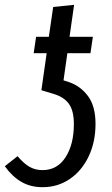

<svg xmlns="http://www.w3.org/2000/svg" viewBox="-31 -767 466 798"><path d="M366 -252Q366 -177 337.5 -117Q309 -57 259 -23Q209 11 146 11Q96 11 58 -11Q20 -33 -11 -76L42 -118Q67 -88 91 -74Q115 -60 146 -60Q207 -60 241.5 -113.5Q276 -167 276 -251Q276 -306 256 -334.5Q236 -363 194 -376L141 -392L163 -546H109L119 -614H172L190 -738L277 -747L258 -614H355L345 -546H249L233 -433L255 -426Q303 -410 334.5 -368Q366 -326 366 -252Z"/></svg>

Font: Fira Sans Extra Condensed
Style: Italic
Weight: 400
Width: 3
Italic angle: -8°
Designer: Carrois Corporate & Edenspiekermann AG
Foundry: Carrois Corporate GbR & Edenspiekermann AG
Version: Version 4.203